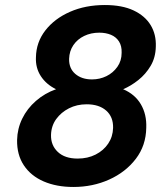

<svg xmlns="http://www.w3.org/2000/svg" viewBox="-20 -732 669 764"><path d="M272 12Q205 12 154 -10Q103 -32 75 -74Q47 -116 48 -175Q49 -220 68.5 -260Q88 -300 123 -330.5Q158 -361 203 -377Q164 -396 142.5 -429Q121 -462 123 -504Q124 -564 160.5 -611Q197 -658 258.5 -685Q320 -712 397 -712Q466 -712 511.5 -690.5Q557 -669 579.5 -632Q602 -595 600 -546Q599 -503 579.5 -470Q560 -437 530.5 -413.5Q501 -390 470 -377Q517 -357 540.5 -317Q564 -277 562 -224Q561 -153 520.5 -100Q480 -47 414.5 -17.5Q349 12 272 12ZM289 -101Q329 -101 360.5 -117Q392 -133 410.5 -160.5Q429 -188 430 -223Q431 -267 402.5 -292Q374 -317 325 -317Q286 -317 254.5 -301Q223 -285 203.5 -258Q184 -231 183 -195Q182 -154 210 -127.5Q238 -101 289 -101ZM346 -416Q377 -416 403.5 -429Q430 -442 447 -466Q464 -490 464 -522Q465 -549 453.5 -567Q442 -585 421.5 -593.5Q401 -602 375 -602Q342 -602 315 -589Q288 -576 272 -552.5Q256 -529 255 -498Q254 -460 279.5 -438Q305 -416 346 -416Z"/></svg>

Font: DM Sans 18pt
Style: Bold Italic
Weight: 700
Italic angle: -10°
Designer: Colophon Foundry, Jonny Pinhorn
Foundry: Colophon Foundry
Version: Version 4.004;gftools[0.9.30]